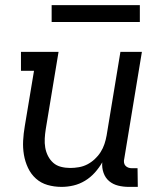

<svg xmlns="http://www.w3.org/2000/svg" viewBox="-20 -723 640 751"><path d="M221 8Q192 8 166 0.5Q140 -7 120.5 -24.5Q101 -42 89.5 -66.5Q78 -91 73.5 -118Q69 -145 70.5 -173Q72 -201 77 -230L113 -446H62V-520H209L159 -218Q156 -199 155 -181Q154 -163 157 -145.5Q160 -128 168 -112.5Q176 -97 188.5 -86Q201 -75 218.5 -70.5Q236 -66 255 -66Q271 -66 288.5 -69Q306 -72 321.5 -80Q337 -88 350.5 -100.5Q364 -113 373.5 -128Q383 -143 388.5 -159.5Q394 -176 397 -193L451 -520H535L466 -102Q464 -95 465 -87.5Q466 -80 470.5 -75Q475 -70 481.5 -67.5Q488 -65 496 -65H518L519 8H484Q462 8 442 3Q422 -2 407 -14.5Q392 -27 385 -47Q378 -67 380 -88Q368 -67 351 -48Q334 -29 312.5 -16Q291 -3 267.5 2.5Q244 8 221 8ZM527 -637H182V-703H527Z"/></svg>

Font: Iosevka HT Extended
Style: Italic
Weight: 400
Width: 7
Italic angle: -9°
Monospace: yes
Designer: Belleve Invis
Foundry: Belleve Invis
Version: Version 32.3.0; ttfautohint (v1.8.4)